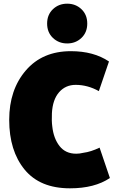

<svg xmlns="http://www.w3.org/2000/svg" viewBox="-20 -996 688 1043"><path d="M577 -29Q494 27 360 27Q197 27 113.5 -75Q30 -177 30 -345Q30 -508 120 -613Q210 -718 365 -718Q489 -718 572 -662L517 -501Q456 -535 391 -535Q336 -535 301 -495Q266 -455 262 -381Q260 -338 264 -309Q271 -244 303.5 -202.5Q336 -161 394 -161Q413 -161 433 -166Q473 -171 521 -194ZM422.5 -790Q391 -760 345 -760Q299 -760 267.5 -790Q236 -820 236 -868Q236 -916 267.5 -946Q299 -976 345 -976Q391 -976 422.5 -946Q454 -916 454 -868Q454 -820 422.5 -790Z"/></svg>

Font: Repo
Style: ExtraBlack
Weight: 1000
Designer: Stefan Peev
Foundry: Context Ltd
Version: Version 001.000